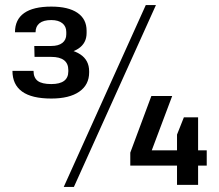

<svg xmlns="http://www.w3.org/2000/svg" viewBox="-20 -728 864 756"><path d="M182 -340Q105 -340 67 -367.5Q29 -395 29 -449H112Q112 -422 128.5 -409.5Q145 -397 182 -397Q249 -397 249 -447V-452Q249 -478 232 -491Q215 -504 182 -504H116L115 -547H182Q210 -547 225.5 -559Q241 -571 241 -593V-602Q241 -624 225.5 -636.5Q210 -649 182 -649Q151 -649 135.5 -636.5Q120 -624 120 -601H39Q39 -651 75 -676.5Q111 -702 182 -702Q249 -702 285 -677.5Q321 -653 321 -607V-598Q321 -558 288.5 -536.5Q256 -515 200 -515V-537Q261 -537 296 -514Q331 -491 331 -447V-443Q331 -394 292 -367Q253 -340 182 -340ZM554 -708H594L271 8H231ZM493 -127 576 -350H658L564 -100L527 -136H794V-76H493ZM677 -198 704 -266H760V0H677Z"/></svg>

Font: Pathway Extreme 28pt Medium
Style: Regular
Weight: 500
Designer: Eduardo Rodriguez Tunni
Foundry: Eduardo Rodriguez Tunni
Version: Version 1.001;gftools[0.9.26]